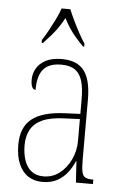

<svg xmlns="http://www.w3.org/2000/svg" viewBox="-55 -805 544 854"><g transform="rotate(5 217.5 -378.0)"><path d="M166 10Q131 10 104 -7Q77 -24 61.5 -59Q46 -94 46 -146Q46 -224 93.5 -261.5Q141 -299 240 -303L309 -306V-371Q309 -421 299.5 -453Q290 -485 267.5 -501Q245 -517 206 -517Q169 -517 146 -504Q123 -491 112 -464Q101 -437 101 -395Q91 -395 85.5 -406.5Q80 -418 80 -439Q80 -466 93.5 -489.5Q107 -513 135 -527.5Q163 -542 206 -542Q274 -542 305.5 -501.5Q337 -461 337 -372V-105Q337 -68 341 -50Q345 -32 356 -26Q367 -20 388 -20H392V0H316L310 -95H308Q297 -68 278.5 -44Q260 -20 233 -5Q206 10 166 10ZM169 -15Q210 -15 241 -39Q272 -63 290.5 -102Q309 -141 309 -185V-283L239 -280Q179 -278 142.5 -261.5Q106 -245 90 -215.5Q74 -186 74 -146Q74 -109 84 -79Q94 -49 115 -32Q136 -15 169 -15ZM110 -619Q123 -638 137 -664Q151 -690 164.5 -717Q178 -744 185 -766H224Q233 -744 246 -717Q259 -690 273 -664Q287 -638 300 -619V-606H294Q274 -627 258.5 -645Q243 -663 230.5 -682Q218 -701 206 -725Q193 -701 180 -682Q167 -663 151.5 -645Q136 -627 116 -606H110Z"/></g></svg>

Font: Noto Serif Khmer Condensed Thin
Style: Regular
Weight: 250
Width: 3
Designer: Danh Hong and the Monotype Design Team
Foundry: Monotype Imaging Inc.
Version: Version 2.004